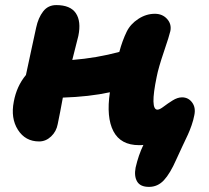

<svg xmlns="http://www.w3.org/2000/svg" viewBox="-20 -542 820 755"><path d="M133.8 14.2Q79.6 14.2 50.5 -31.5Q21.5 -77.1 34.2 -142.1Q45.4 -203.1 82 -247.1Q89.4 -282.7 103.3 -346.4Q117.2 -410.2 122.1 -433.1Q130.4 -472.2 149.7 -497.1Q168.9 -522 201.2 -522Q256.8 -522 278.3 -490Q299.8 -458 288.1 -400.9Q285.6 -389.6 264.2 -306.2Q360.8 -314 449.2 -337.9Q460.9 -381.8 478 -417Q492.7 -447.3 523.7 -467.5Q554.7 -487.8 588.9 -487.8Q618.7 -487.8 637 -467.5Q655.3 -447.3 649.9 -419.9Q646 -401.9 624.5 -338.6Q603 -275.4 596.2 -240.2Q569.3 -110.8 599.1 -110.8Q607.9 -110.8 623.5 -122.8Q639.2 -134.8 658.7 -147Q678.2 -159.2 695.8 -159.2Q720.7 -159.2 735.6 -138.9Q750.5 -118.7 744.1 -88.9Q740.7 -70.3 733.4 -49.3Q726.1 -28.3 718.8 -12.5Q711.4 3.4 697 33.7Q682.6 64 672.9 85.9Q648.9 140.6 624.5 166.7Q600.1 192.9 565.9 192.9Q531.7 192.9 519.3 171.9Q506.8 150.9 513.2 117.2Q524.4 67.9 543.9 27.8Q539.1 28.8 526.9 28.8Q454.6 28.8 426 -25.9Q397.5 -80.6 412.1 -179.2Q331.5 -161.6 227.1 -158.2Q216.8 -101.1 207 -54.2Q201.7 -24.9 180.9 -5.4Q160.2 14.2 133.8 14.2Z"/></svg>

Font: Shantell Sans Irregular Bouncy
Style: Italic
Weight: 800
Italic angle: -11.31°
Designer: Stephen Nixon, Anya Danilova, Shantell Martin
Foundry: Arrow Type
Version: Version 1.006;[9816181b4]